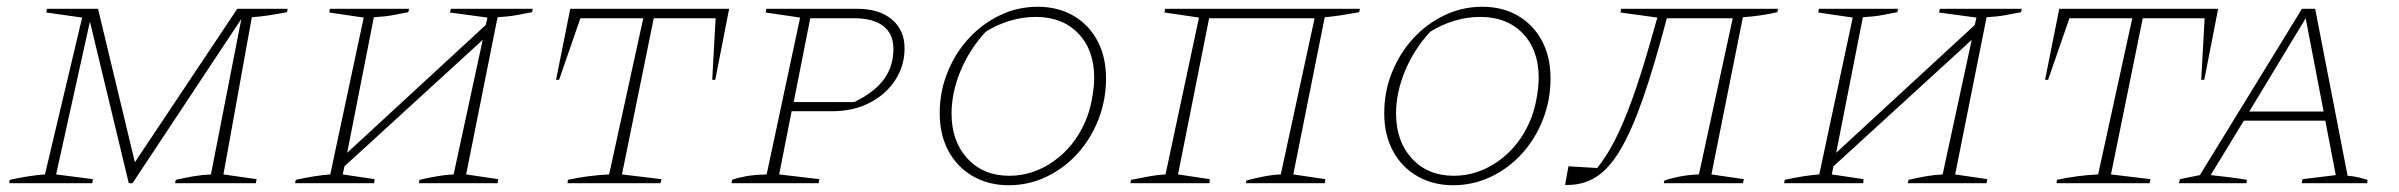

<svg xmlns="http://www.w3.org/2000/svg" viewBox="-20 -542 7098 568"><path d="M7 0 9 -10Q68 -23 113 -26L223 -490L117 -505L119 -516H270L379 -62L682 -516H831L829 -506Q798 -500 774.5 -496.5Q751 -493 725 -491L641 -26L739 -12L737 0H498L500 -10Q526 -16 552.5 -20.5Q579 -25 604 -26L694 -486L372 0H361L246 -478L146 -26L255 -12L253 0Z M853 0 855 -10Q914 -23 957 -26L1056 -490L954 -505L956 -516H1190L1188 -506Q1167 -502 1144 -497.5Q1121 -493 1086 -491L1007 -90L1417 -468L1422 -490L1311 -505L1314 -516H1556L1554 -506Q1533 -502 1509.5 -497.5Q1486 -493 1452 -491L1359 -26L1454 -12L1452 0H1219L1221 -10Q1247 -16 1272.5 -20.5Q1298 -25 1322 -26L1408 -424L999 -50L994 -26L1088 -12L1087 0Z M2137 -516 2096 -306H2087L2097 -488H1914L1820 -26L1937 -12L1934 0H1659L1660 -10Q1719 -23 1782 -26L1883 -488H1697L1634 -306H1625L1667 -516Z M2144 0 2146 -10Q2162 -16 2186.5 -20.5Q2211 -25 2248 -26L2347 -490L2245 -505L2247 -516H2516Q2581 -516 2618.5 -484.5Q2656 -453 2656 -399Q2656 -347 2628 -304.5Q2600 -262 2552 -237.5Q2504 -213 2443 -213H2322L2285 -26L2404 -12L2402 0ZM2507 -488H2377L2328 -240H2507Q2567 -269 2595 -307.5Q2623 -346 2623 -397Q2623 -442 2593 -465Q2563 -488 2507 -488Z M2964 6Q2905 6 2858.5 -20.5Q2812 -47 2786 -95Q2760 -143 2760 -207Q2760 -271 2783 -328Q2806 -385 2846 -428.5Q2886 -472 2938.5 -497Q2991 -522 3050 -522Q3110 -522 3155.5 -495.5Q3201 -469 3226.5 -421.5Q3252 -374 3252 -310Q3252 -246 3229.5 -188.5Q3207 -131 3167.5 -87.5Q3128 -44 3075.5 -19Q3023 6 2964 6ZM2966 -22Q3036 -22 3097 -65Q3158 -108 3190 -181Q3203 -210 3210 -247Q3217 -284 3217 -312Q3217 -394 3170 -443Q3123 -492 3044 -492Q3006 -492 2967.5 -480.5Q2929 -469 2896 -448Q2848 -396 2821.5 -332Q2795 -268 2795 -206Q2795 -124 2842 -73Q2889 -22 2966 -22Z M3557 -488 3465 -26 3559 -12 3558 0H3324L3326 -10Q3356 -16 3381 -20.5Q3406 -25 3428 -26L3527 -490L3425 -505L3427 -516H4003L4001 -506Q3962 -499 3941.5 -496Q3921 -493 3899 -491L3806 -26L3901 -12L3899 0H3666L3667 -8Q3693 -15 3719 -20Q3745 -25 3769 -26L3869 -488Z M4279 6Q4220 6 4173.5 -20.5Q4127 -47 4101 -95Q4075 -143 4075 -207Q4075 -271 4098 -328Q4121 -385 4161 -428.5Q4201 -472 4253.5 -497Q4306 -522 4365 -522Q4425 -522 4470.5 -495.5Q4516 -469 4541.5 -421.5Q4567 -374 4567 -310Q4567 -246 4544.5 -188.5Q4522 -131 4482.5 -87.5Q4443 -44 4390.5 -19Q4338 6 4279 6ZM4281 -22Q4351 -22 4412 -65Q4473 -108 4505 -181Q4518 -210 4525 -247Q4532 -284 4532 -312Q4532 -394 4485 -443Q4438 -492 4359 -492Q4321 -492 4282.5 -480.5Q4244 -469 4211 -448Q4163 -396 4136.5 -332Q4110 -268 4110 -206Q4110 -124 4157 -73Q4204 -22 4281 -22Z M4610 5 4620 -50 4705 -45Q4732 -78 4757 -126.5Q4782 -175 4808.5 -248Q4835 -321 4865 -427L4883 -490L4774 -505L4776 -516H5240L5238 -506Q5217 -501 5191 -497Q5165 -493 5136 -491L5043 -26L5139 -12L5136 0H4902L4904 -8Q4928 -16 4953 -20.5Q4978 -25 5006 -26L5106 -488H4911Q4874 -347 4840.5 -251Q4807 -155 4773 -98Q4739 -41 4699.5 -17Q4660 7 4610 5Z M5258 0 5260 -10Q5319 -23 5362 -26L5461 -490L5359 -505L5361 -516H5595L5593 -506Q5572 -502 5549 -497.5Q5526 -493 5491 -491L5412 -90L5822 -468L5827 -490L5716 -505L5719 -516H5961L5959 -506Q5938 -502 5914.5 -497.5Q5891 -493 5857 -491L5764 -26L5859 -12L5857 0H5624L5626 -10Q5652 -16 5677.5 -20.5Q5703 -25 5727 -26L5813 -424L5404 -50L5399 -26L5493 -12L5492 0Z M6542 -516 6501 -306H6492L6502 -488H6319L6225 -26L6342 -12L6339 0H6064L6065 -10Q6124 -23 6187 -26L6288 -488H6102L6039 -306H6030L6072 -516Z M6925 -22Q6941 -21 6956 -17.5Q6971 -14 6984 -10L6983 0H6789L6792 -12L6890 -24L6859 -185H6618L6520 -24Q6546 -21 6572.5 -18Q6599 -15 6627 -10L6626 0H6426L6429 -12L6488 -24L6790 -516H6829ZM6634 -212H6854L6801 -488Z"/></svg>

Font: Piazzolla SC Thin
Style: Italic
Weight: 100
Italic angle: -11.3°
Designer: Juan Pablo del Peral
Foundry: Huerta Tipografica
Version: Version 1.330